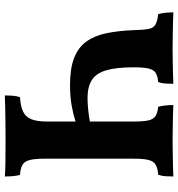

<svg xmlns="http://www.w3.org/2000/svg" viewBox="8 -726 722 777"><g transform="rotate(90 368.5 -338.0)"><path d="M366.8 3Q366.8 -13.6 368.1 -29.9Q369.3 -46.1 373.9 -58.3Q411.1 -60.8 432.5 -71.1Q453.8 -81.5 463.1 -104.5Q472.3 -127.5 472.3 -167.9V-518.7Q472.3 -558.5 467.6 -578.5Q463 -598.6 450 -606.9Q437.1 -615.2 412.7 -617.7Q409.1 -629.4 407.4 -646.1Q405.6 -662.9 405.6 -679Q422 -678 447.5 -677.5Q473 -677 500.6 -676.5Q528.1 -676 550.2 -676Q572.7 -676 598.7 -676.5Q624.7 -677 650.2 -677.5Q675.7 -678 694.7 -679Q694.7 -662.3 693.7 -647.2Q692.7 -632 687.6 -617.7Q661.1 -615.7 647.1 -607.4Q633.1 -599.2 627.9 -578.8Q622.7 -558.5 622.7 -518.7V-158.3Q622.7 -118.5 628.2 -97.4Q633.7 -76.3 647.9 -68.3Q662.1 -60.3 688.1 -58.3Q691.7 -47.7 693.2 -30.9Q694.7 -14.1 694.7 3Q674.1 1 633.4 0.5Q592.6 0 541.9 0Q507.9 0 474 0.5Q440 1 412.2 1.5Q384.4 2 366.8 3ZM325.1 -260.9Q257.8 -260.9 215.5 -277.3Q173.2 -293.6 149.3 -326.2Q125.3 -358.8 115.2 -407Q105 -455.1 102.5 -518.7Q101.5 -558.6 97.8 -578.2Q94 -597.7 81.1 -605.9Q68.1 -614.2 37.6 -617.7Q34.1 -629.4 32.3 -646.1Q30.5 -662.9 30.5 -679Q47.5 -678 74.5 -677.5Q101.6 -677 129.9 -676.5Q158.2 -676 180.3 -676Q202.3 -676 227.5 -676.5Q252.8 -677 277 -677.5Q301.2 -678 319.6 -679Q319.6 -662.3 318.6 -647.2Q317.6 -632 312.6 -617.7Q288.7 -615.7 275.8 -607.7Q262.9 -599.7 257.9 -579.2Q252.9 -558.7 252.9 -518.2Q252.9 -449.1 264.8 -408Q276.7 -367 304.3 -349.3Q331.9 -331.7 378 -331.7Q396.9 -331.7 424.8 -334.4Q452.7 -337.2 475.2 -341.7V-284Q445.9 -274.5 409.1 -267.7Q372.3 -260.9 325.1 -260.9Z"/></g></svg>

Font: Vollkorn
Style: Regular
Weight: 400
Designer: Friedrich Althausen
Foundry: Friedrich Althausen
Version: Version 5.001